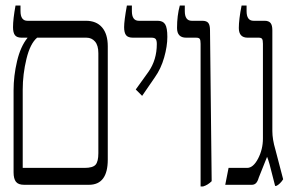

<svg xmlns="http://www.w3.org/2000/svg" viewBox="-20 -667 1057 693"><path d="M369 -500V-91Q369 0 301 0H67Q46 0 37.5 -11Q29 -22 29 -45V-341Q29 -393 41.5 -446Q54 -499 79 -530V-531H58Q41 -531 34 -540Q27 -549 27 -569Q27 -598 36 -647H54V-627Q54 -592 79 -592H290Q328 -592 348.5 -568Q369 -544 369 -500ZM335 -475Q335 -503 323 -517Q311 -531 292 -531H114Q89 -510 75.5 -454.5Q62 -399 62 -343V-61H285Q315 -61 325 -72.5Q335 -84 335 -114Z M470 -344 516 -408Q546 -451 546 -508Q546 -521 542 -526Q538 -531 527 -531H460Q442 -531 435 -540Q428 -549 428 -569Q428 -592 438 -647H456V-627Q456 -592 481 -592H549Q568 -592 576 -579.5Q584 -567 584 -534Q584 -500 572.5 -459.5Q561 -419 539 -388L493 -321Z M704 -509Q704 -522 701 -526.5Q698 -531 688 -531H652Q619 -531 619 -566Q619 -611 629 -647H647V-627Q647 -592 672 -592H710Q726 -592 732 -584Q738 -576 738 -558L744 -13Q730 1 713 6H704Z M964 -31Q952 -82 944 -101L914 -26Q910 -12 904 -6Q898 0 889 0H793L805 -61H872Q894 -61 911.5 -94.5Q929 -128 929 -167V-509Q929 -522 926 -526.5Q923 -531 914 -531H874Q842 -531 842 -566Q842 -597 852 -647H870V-627Q870 -592 895 -592H935Q950 -592 956.5 -584Q963 -576 963 -558V-194Q963 -164 974 -127L1002 -20Q998 -13 990.5 -5.5Q983 2 977 4H973Z"/></svg>

Font: Noto Serif Hebrew CondLight
Style: Regular
Weight: 300
Width: 3
Designer: Monotype Design Team
Foundry: Monotype Imaging Inc.
Version: Version 1.000